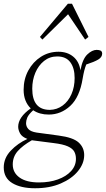

<svg xmlns="http://www.w3.org/2000/svg" viewBox="-39 -761 565 1024"><path d="M227 -175Q265 -176 295 -198Q325 -220 342 -258.5Q359 -297 359 -345Q359 -398 336 -429Q313 -460 266 -460Q226 -460 196 -436Q166 -412 149.5 -373Q133 -334 133 -288Q133 -175 227 -175ZM87 -282Q87 -339 112 -385Q137 -431 179 -458Q221 -485 273 -485Q320 -485 351.5 -459Q383 -433 390 -386Q401 -446 426.5 -470.5Q452 -495 477 -495Q490 -495 500 -490Q506 -484 506 -476Q506 -456 485 -443.5Q464 -431 421 -417Q415 -402 410.5 -384.5Q406 -367 402 -343Q386 -243 336 -196.5Q286 -150 221 -150Q172 -150 138 -173Q113 -150 106.5 -134Q100 -118 100 -104Q100 -86 112.5 -72.5Q125 -59 156 -54L274 -38Q351 -28 380.5 -1Q410 26 410 66Q410 111 377 151.5Q344 192 285 217.5Q226 243 148 243Q72 243 26.5 215.5Q-19 188 -19 132Q-19 82 18.5 42.5Q56 3 107 -20Q78 -31 68 -49.5Q58 -68 58 -85Q58 -136 125 -183Q107 -200 97 -225Q87 -250 87 -282ZM29 116Q29 160 65.5 186Q102 212 169 212Q225 212 269.5 196Q314 180 340 151.5Q366 123 366 86Q366 64 357 47.5Q348 31 322.5 19.5Q297 8 247 2L138 -12Q137 -12 135 -12.5Q133 -13 131 -13Q82 15 55.5 45Q29 75 29 116ZM415 -550 324 -685 187 -550 174 -564 323 -741H345L433 -564Z"/></svg>

Font: Source Serif Pro Light
Style: Italic
Weight: 300
Italic angle: -12°
Designer: Frank Grießhammer
Foundry: Adobe Systems Incorporated
Version: Version 3.001;hotconv 1.0.111;makeotfexe 2.5.65597